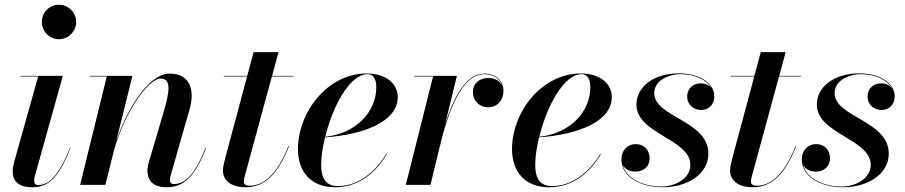

<svg xmlns="http://www.w3.org/2000/svg" viewBox="-20 -780 3818 810"><path d="M156.5 -687.5C156.5 -648.5 188 -614.5 228.5 -614.5C269 -614.5 301.5 -648.5 301.5 -687.5C301.5 -727 269 -760 228.5 -760C188 -760 156.5 -727 156.5 -687.5ZM277.5 -156 275.5 -156.5C226.5 -36 187 0.5 140.5 0.5C128 0.5 124 -7.5 124 -17.5C124 -22 124.5 -27.5 126 -33L245 -460H66V-457.5H141L39.5 -96C36.5 -85 33.5 -70 33.5 -56.5C33.5 -16 58.5 10 116.5 10C193 10 232.5 -43 277.5 -156Z M430.5 -457.5 318 0H424.5L461.5 -148C504.5 -302.5 604 -448.5 658 -448.5C704 -448.5 694.5 -390.5 672 -313L609 -99.5C605.5 -88.5 602 -75 602 -60C602 -14.5 630 10 683.5 10C757 10 803.5 -38 849.5 -156L847 -156.5C805.5 -50.5 764 -3.5 713.5 -3.5C701 -3.5 697 -11 697 -21.5C697 -26.5 698 -34.5 700 -40L780 -319.5C803.5 -402.5 780 -469.5 696 -469.5C603.5 -469.5 512.5 -310.5 470 -183.5L538.5 -460H359V-457.5Z M1199.5 -163 1197 -163.5C1148.5 -42.5 1091 3.5 1034 3.5C1017.5 3.5 1008.5 -2.5 1008.5 -13C1008.5 -22 1011 -31.5 1013 -38.5L1127 -457.5H1219V-460H1128L1155 -560H1050L1023 -460H924V-457.5H1022.5L931 -116.5C925.5 -96.5 920.5 -73.5 920.5 -60.5C920.5 -25 947 10 1016.5 10C1100.5 10 1154 -50.5 1199.5 -163Z M1335 -85C1335 -118 1341 -158.5 1351 -200.5C1517.5 -212 1658 -268.5 1658 -370C1658 -426.5 1609.5 -470 1526.5 -470C1363.5 -470 1237 -309 1237 -150C1237 -57.5 1290.5 10 1393 10C1497 10 1568.5 -56 1611.5 -129L1609 -130C1561 -50 1488 5 1406 5C1364.5 5 1335 -15.5 1335 -85ZM1530.5 -467C1559 -467 1567.5 -439.5 1567.5 -412.5C1567.5 -307.5 1481.5 -216.5 1352 -203C1383 -328.5 1454 -467 1530.5 -467Z M1807 -457.5 1692 0H1796L1843 -193C1873.5 -310 1928 -467 2023 -467C2061.5 -467 2088.5 -447.5 2098 -420C2088 -439.5 2065.5 -451 2040.5 -451C2001 -451 1975 -426.5 1975 -392.5C1975 -355 2002 -327.5 2040 -327.5C2079.5 -327.5 2104 -358.5 2104 -397C2104 -438 2072 -469.5 2023 -469.5C1942.5 -469.5 1890.5 -360 1857.5 -255L1907.5 -460H1727.5V-457.5Z M2238 -85C2238 -118 2244 -158.5 2254 -200.5C2420.5 -212 2561 -268.5 2561 -370C2561 -426.5 2512.5 -470 2429.5 -470C2266.5 -470 2140 -309 2140 -150C2140 -57.5 2193.5 10 2296 10C2400 10 2471.5 -56 2514.5 -129L2512 -130C2464 -50 2391 5 2309 5C2267.5 5 2238 -15.5 2238 -85ZM2433.5 -467C2462 -467 2470.5 -439.5 2470.5 -412.5C2470.5 -307.5 2384.5 -216.5 2255 -203C2286 -328.5 2357 -467 2433.5 -467Z M2968.5 -132C2968.5 -271.5 2740 -285.5 2740 -387C2740 -439 2798 -467 2850.5 -467C2916.5 -467 2962 -441 2981 -409C2971 -421 2955 -428.5 2936 -428.5C2902 -428.5 2879 -404 2879 -374C2879 -336.5 2907.5 -316 2938.5 -316C2967 -316 2993.5 -335.5 2993.5 -375C2993.5 -419.5 2944.5 -470.5 2844 -470.5C2737.5 -470.5 2665 -413.5 2665 -338.5C2665 -215 2892.5 -193.5 2892.5 -84.5C2892.5 -25 2825.5 7 2771.5 7C2695 7 2622 -25 2607 -85C2616 -65.5 2637 -56 2661.5 -56C2692.5 -56 2720.5 -75.5 2720.5 -112C2720.5 -148 2696.5 -172 2662.5 -172C2625 -172 2601.5 -143 2601.5 -108C2601.5 -33.5 2681.5 10 2777 10C2878.5 10 2968.5 -44.5 2968.5 -132Z M3339 -163 3336.5 -163.5C3288 -42.5 3230.5 3.5 3173.5 3.5C3157 3.5 3148 -2.5 3148 -13C3148 -22 3150.5 -31.5 3152.5 -38.5L3266.5 -457.5H3358.5V-460H3267.5L3294.5 -560H3189.5L3162.5 -460H3063.5V-457.5H3162L3070.5 -116.5C3065 -96.5 3060 -73.5 3060 -60.5C3060 -25 3086.5 10 3156 10C3240 10 3293.5 -50.5 3339 -163Z M3729.5 -132C3729.5 -271.5 3501 -285.5 3501 -387C3501 -439 3559 -467 3611.5 -467C3677.5 -467 3723 -441 3742 -409C3732 -421 3716 -428.5 3697 -428.5C3663 -428.5 3640 -404 3640 -374C3640 -336.5 3668.5 -316 3699.5 -316C3728 -316 3754.5 -335.5 3754.5 -375C3754.5 -419.5 3705.5 -470.5 3605 -470.5C3498.5 -470.5 3426 -413.5 3426 -338.5C3426 -215 3653.5 -193.5 3653.5 -84.5C3653.5 -25 3586.5 7 3532.5 7C3456 7 3383 -25 3368 -85C3377 -65.5 3398 -56 3422.5 -56C3453.5 -56 3481.5 -75.5 3481.5 -112C3481.5 -148 3457.5 -172 3423.5 -172C3386 -172 3362.5 -143 3362.5 -108C3362.5 -33.5 3442.5 10 3538 10C3639.5 10 3729.5 -44.5 3729.5 -132Z"/></svg>

Font: Bodoni* 72pt Medium
Style: Italic
Weight: 500
Italic angle: -13°
Version: Version 2.3